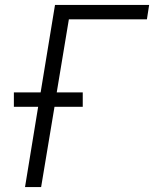

<svg xmlns="http://www.w3.org/2000/svg" viewBox="-20 -755 640 775"><path d="M81 0 134 -324H36V-382H144L202 -735H582L573 -677H258L209 -382H314V-324H200L146 0Z"/></svg>

Font: Iosevka Curly LtExObl
Style: Regular
Weight: 300
Width: 7
Italic angle: -9°
Monospace: yes
Designer: Belleve Invis
Foundry: Belleve Invis
Version: Version 11.1.0; ttfautohint (v1.8.3)